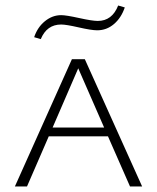

<svg xmlns="http://www.w3.org/2000/svg" viewBox="-20 -677 570 697"><path d="M202 -588Q150 -588 128 -535L104 -542Q116 -578 143 -600Q170 -622 202 -622Q220 -622 267.5 -611.5Q315 -601 335 -601Q387 -601 409 -657L433 -650Q420 -612 393.5 -589.5Q367 -567 333 -567Q312 -567 266 -577.5Q220 -588 202 -588ZM452 0 372 -182H157L78 0H34L241 -462H288L496 0ZM171 -214H358L264 -429Z"/></svg>

Font: EauTestSC Light
Style: Regular
Weight: 300
Designer: Christian Thalmann (Catharsis Fonts)
Version: Version 0.001;PS 000.001;hotconv 1.0.88;makeotf.lib2.5.64775